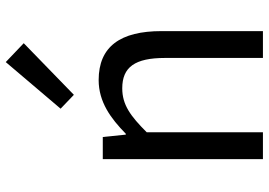

<svg xmlns="http://www.w3.org/2000/svg" viewBox="-150 -762 912 651"><g transform="rotate(-90 305.5 -436.0)"><path d="M92 0H183V-394C238 -449 276 -477 332 -477C404 -477 435 -434 435 -332V0H526V-344C526 -483 474 -557 360 -557C286 -557 230 -516 178 -465H175L167 -543H92ZM310 -641 485 -811 421 -872 263 -686Z"/></g></svg>

Font: Noto Sans CJK SC Regular
Style: Regular
Weight: 400
Designer: Ryoko NISHIZUKA (kana & ideographs); Paul D. Hunt (Latin, Greek & Cyrillic); Wenlong ZHANG (bopomofo); Sandoll Communica
Foundry: Adobe Systems Incorporated
Version: Version 1.004;PS 1.004;hotconv 1.0.82;makeotf.lib2.5.63406